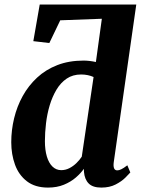

<svg xmlns="http://www.w3.org/2000/svg" viewBox="-20 -840 644 870"><path d="M197.5 10Q139 10 102 -18.5Q65 -47 48 -93.8Q31 -140.5 31 -195.5Q31 -250.5 44 -304.2Q57 -358 83 -405Q109 -452 148 -488.2Q187 -524.5 239.8 -545Q292.5 -565.5 359 -565.5Q371.5 -565.5 386.2 -563.8Q401 -562 414.5 -559L441.5 -755L253 -748L203.5 -645L131 -653.5L160 -819.5H597.5L495.5 -105.5Q493 -87.5 496.8 -77.8Q500.5 -68 511.5 -68Q519 -68 529.2 -72.8Q539.5 -77.5 557 -91L570.5 -58.5Q564.5 -51.5 547.8 -34.8Q531 -18 503.8 -4Q476.5 10 439 10Q400.5 10 382 -8.5Q363.5 -27 360.5 -61L360 -75Q346 -55 323.5 -35.5Q301 -16 269.5 -3Q238 10 197.5 10ZM257.5 -69Q277 -69 294.5 -78Q312 -87 326.5 -101.2Q341 -115.5 350.5 -130L404 -491Q392 -496.5 377.8 -499.5Q363.5 -502.5 347.5 -502.5Q310 -502.5 282.5 -484Q255 -465.5 236 -433.8Q217 -402 205.2 -362.8Q193.5 -323.5 188.5 -281.2Q183.5 -239 183.5 -200Q183.5 -161 192.2 -131.2Q201 -101.5 217.8 -85.2Q234.5 -69 257.5 -69Z"/></svg>

Font: Merriweather 24pt ExtraBold
Style: Italic
Weight: 800
Italic angle: -7.8°
Version: Version 2.101